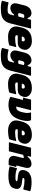

<svg xmlns="http://www.w3.org/2000/svg" viewBox="1905 -2565 810 4760"><g transform="rotate(90 2310.0 -185.0)"><path d="M259 -560Q295 -560 319 -543Q343 -526 358 -504Q373 -482 378 -466H399Q404 -487 409.5 -508Q415 -529 420 -550H629Q640 -550 637 -539Q607 -419 575.5 -294Q544 -169 516 -57Q492 41 446.5 97.5Q401 154 326 177Q251 200 137 200Q72 200 19 191Q-34 182 -49 167Q-51 165 -50 159Q-40 121 -30.5 84.5Q-21 48 -11 10H9Q81 32 165 32Q206 32 230.5 25.5Q255 19 267 7Q279 -5 284.5 -20.5Q290 -36 294 -50Q299 -70 304 -89.5Q309 -109 314 -129H294Q260 -85 217 -60.5Q174 -36 129 -36Q87 -36 57.5 -57Q28 -78 16.5 -115Q5 -152 17 -199L62 -380Q85 -471 136.5 -515.5Q188 -560 259 -560ZM259 -240Q266 -230 292 -230Q321 -230 342 -241Q350 -273 358 -304.5Q366 -336 374 -368Q367 -375 356.5 -379Q346 -383 329 -383Q307 -383 293.5 -370Q280 -357 272 -326L257 -269Q253 -250 259 -240Z M945 -570Q1025 -570 1077 -540Q1129 -510 1151 -463Q1173 -416 1160 -365L1157 -353Q1141 -290 1098.5 -255Q1056 -220 982 -220H808Q804 -206 804 -193.5Q804 -181 810 -173Q824 -155 877 -155Q940 -156 984 -161.5Q1028 -167 1078 -181H1098Q1088 -141 1078.5 -102Q1069 -63 1059 -24Q1058 -19 1054 -15Q1045 -6 1013 2Q981 10 936.5 15Q892 20 844 20Q749 20 686.5 -13Q624 -46 599.5 -105Q575 -164 594 -242L613 -319Q644 -446 725 -508Q806 -570 945 -570ZM910 -395Q884 -395 864 -379.5Q844 -364 838 -339L833 -320H937Q942 -320 946 -324Q950 -328 953 -339Q959 -365 949 -380Q939 -395 910 -395Z M1429 -560Q1465 -560 1489 -543Q1513 -526 1528 -504Q1543 -482 1548 -466H1569Q1574 -487 1579.5 -508Q1585 -529 1590 -550H1799Q1810 -550 1807 -539Q1777 -419 1745.5 -294Q1714 -169 1686 -57Q1662 41 1616.5 97.5Q1571 154 1496 177Q1421 200 1307 200Q1242 200 1189 191Q1136 182 1121 167Q1119 165 1120 159Q1130 121 1139.5 84.5Q1149 48 1159 10H1179Q1251 32 1335 32Q1376 32 1400.5 25.5Q1425 19 1437 7Q1449 -5 1454.5 -20.5Q1460 -36 1464 -50Q1469 -70 1474 -89.5Q1479 -109 1484 -129H1464Q1430 -85 1387 -60.5Q1344 -36 1299 -36Q1257 -36 1227.5 -57Q1198 -78 1186.5 -115Q1175 -152 1187 -199L1232 -380Q1255 -471 1306.5 -515.5Q1358 -560 1429 -560ZM1429 -240Q1436 -230 1462 -230Q1491 -230 1512 -241Q1520 -273 1528 -304.5Q1536 -336 1544 -368Q1537 -375 1526.5 -379Q1516 -383 1499 -383Q1477 -383 1463.5 -370Q1450 -357 1442 -326L1427 -269Q1423 -250 1429 -240Z M2115 -570Q2195 -570 2247 -540Q2299 -510 2321 -463Q2343 -416 2330 -365L2327 -353Q2311 -290 2268.5 -255Q2226 -220 2152 -220H1978Q1974 -206 1974 -193.5Q1974 -181 1980 -173Q1994 -155 2047 -155Q2110 -156 2154 -161.5Q2198 -167 2248 -181H2268Q2258 -141 2248.5 -102Q2239 -63 2229 -24Q2228 -19 2224 -15Q2215 -6 2183 2Q2151 10 2106.5 15Q2062 20 2014 20Q1919 20 1856.5 -13Q1794 -46 1769.5 -105Q1745 -164 1764 -242L1783 -319Q1814 -446 1895 -508Q1976 -570 2115 -570ZM2080 -395Q2054 -395 2034 -379.5Q2014 -364 2008 -339L2003 -320H2107Q2112 -320 2116 -324Q2120 -328 2123 -339Q2129 -365 2119 -380Q2109 -395 2080 -395Z M2399 -550H2652Q2663 -550 2660 -539Q2642 -466 2624 -393.5Q2606 -321 2587 -248Q2579 -218 2571 -184Q2576 -183 2581 -182.5Q2586 -182 2590 -182Q2630 -182 2661 -215.5Q2692 -249 2707 -313L2713 -339Q2725 -389 2729 -422.5Q2733 -456 2730.5 -480.5Q2728 -505 2719 -530L2724 -550H2895Q2903 -550 2908 -545Q2921 -533 2925.5 -500.5Q2930 -468 2927 -423Q2924 -378 2911 -328L2906 -307Q2869 -152 2776.5 -71Q2684 10 2534 10Q2459 10 2405.5 -5.5Q2352 -21 2335 -37Q2330 -42 2333 -51Q2354 -136 2372 -208Q2390 -280 2408 -350H2360Q2349 -350 2352 -361Q2364 -409 2375.5 -455.5Q2387 -502 2399 -550Z M3275 -570Q3355 -570 3407 -540Q3459 -510 3481 -463Q3503 -416 3490 -365L3487 -353Q3471 -290 3428.5 -255Q3386 -220 3312 -220H3138Q3134 -206 3134 -193.5Q3134 -181 3140 -173Q3154 -155 3207 -155Q3270 -156 3314 -161.5Q3358 -167 3408 -181H3428Q3418 -141 3408.5 -102Q3399 -63 3389 -24Q3388 -19 3384 -15Q3375 -6 3343 2Q3311 10 3266.5 15Q3222 20 3174 20Q3079 20 3016.5 -13Q2954 -46 2929.5 -105Q2905 -164 2924 -242L2943 -319Q2974 -446 3055 -508Q3136 -570 3275 -570ZM3240 -395Q3214 -395 3194 -379.5Q3174 -364 3168 -339L3163 -320H3267Q3272 -320 3276 -324Q3280 -328 3283 -339Q3289 -365 3279 -380Q3269 -395 3240 -395Z M3593 -550H3807Q3818 -550 3815 -539Q3806 -503 3797 -465H3816Q3857 -515 3898.5 -537.5Q3940 -560 3992 -560Q4057 -560 4080.5 -516.5Q4104 -473 4084 -392Q4072 -343 4059 -294Q4046 -245 4034 -196Q4032 -190 4035 -187Q4037 -184 4042 -184H4071Q4060 -140 4049 -95Q4038 -50 4027 -6Q4024 5 4013 5H3924Q3878 5 3846 -16.5Q3814 -38 3801 -74Q3788 -110 3799 -154Q3810 -197 3821.5 -245Q3833 -293 3846 -342Q3854 -370 3828 -370Q3815 -370 3801 -366Q3787 -362 3768 -352Q3746 -264 3724 -176Q3702 -88 3680 0H3466Q3455 0 3458 -11L3569 -452Q3576 -479 3582 -504Q3588 -529 3593 -550Z M4336 -163Q4381 -163 4402 -171.5Q4423 -180 4425 -190Q4427 -198 4415.5 -205Q4404 -212 4363 -217L4273 -229Q4214 -237 4184.5 -258Q4155 -279 4148.5 -311Q4142 -343 4150 -383Q4161 -436 4194 -476.5Q4227 -517 4287 -540Q4347 -563 4438 -563Q4534 -563 4594.5 -550.5Q4655 -538 4665 -533Q4671 -530 4670 -524Q4660 -484 4649.5 -442Q4639 -400 4628 -359H4608Q4555 -373 4509 -380Q4463 -387 4413 -387Q4376 -387 4361 -380Q4346 -373 4343 -362Q4339 -349 4347 -343Q4355 -337 4393 -332L4476 -320Q4556 -309 4591 -267.5Q4626 -226 4606 -146Q4593 -91 4557 -56Q4521 -21 4454.5 -4.5Q4388 12 4283 12Q4233 12 4187.5 7Q4142 2 4109 -5Q4076 -12 4061 -19Q4055 -22 4056 -28Q4067 -71 4078 -113Q4089 -155 4099 -198H4119Q4166 -179 4215.5 -171Q4265 -163 4336 -163Z"/></g></svg>

Font: Recursive Sn Lnr St XBk
Style: Italic
Weight: 1000
Italic angle: -15°
Version: Version 1.079;hotconv 1.0.112;makeotfexe 2.5.65598; ttfautoh